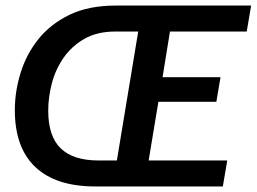

<svg xmlns="http://www.w3.org/2000/svg" viewBox="-20 -670 922 690"><path d="M321.7 0Q180.8 0 107.1 -69.6Q33.3 -139.2 33.3 -274.2Q33.3 -340.8 53.8 -407.5Q74.2 -474.2 117.5 -528.8Q160.8 -583.3 229.6 -616.7Q298.3 -650 395.8 -650H882.5L866.7 -556.7H590.8L564.2 -392.5H772.5L757.5 -304.2H549.2L514.2 -93.3H796.7L780.8 0ZM334.2 -93.3H400L476.7 -556.7H395Q329.2 -556.7 283.3 -530.4Q237.5 -504.2 208.3 -462.1Q179.2 -420 166.2 -370Q153.3 -320 153.3 -272.5Q153.3 -180 198.3 -136.7Q243.3 -93.3 334.2 -93.3Z"/></svg>

Font: Familjen Grotesk Medium
Style: Italic
Weight: 500
Italic angle: -9.46201°
Designer: Anders Wikstroem, Jonas Baeckman, Matilda Gysing, Kristian Moeller
Foundry: Familjen STHLM AB
Version: Version 2.002; ttfautohint (v1.8.4.7-5d5b)